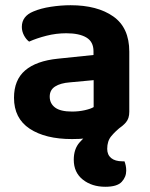

<svg xmlns="http://www.w3.org/2000/svg" viewBox="-20 -512 569 728"><path d="M324.5 -6.8 441.4 -33.3Q417.3 -14.3 401.9 4.3Q386.5 22.8 386.5 52.5Q386.5 74.9 401.5 87.3Q416.6 99.6 443.6 99.6H452Q455 107.6 456.8 116.2Q458.6 124.9 458.6 135.1Q458.6 159.1 441.4 177.6Q424.1 196.2 379.3 196.2Q328.4 196.2 294.1 169.1Q259.7 141.9 259.7 93.6Q259.7 52.9 281.8 27.9Q303.8 2.9 324.5 -6.8ZM253.2 15.3Q151.9 15.3 92.5 -24Q33.1 -63.3 33.1 -141.2Q33.1 -208.9 75.3 -245Q117.5 -281.2 199.7 -289.5L334.5 -303.5V-317.6Q334.5 -353.8 307.5 -369.8Q280.4 -385.9 231.4 -385.9Q193 -385.9 156.2 -376.5Q119.4 -367.2 90.4 -354.2Q79.1 -362.5 70.9 -377.9Q62.8 -393.4 62.8 -410Q62.8 -450.5 106.3 -468.4Q134.6 -480.5 172.7 -486.3Q210.9 -492.2 247.6 -492.2Q349.1 -492.2 409.7 -449.5Q470.2 -406.9 470.2 -316.3V-87.9Q470.2 -63.2 457.8 -48.4Q445.3 -33.6 426.3 -22.3Q397.1 -5.4 353.1 5Q309.1 15.3 253.2 15.3ZM253.2 -89Q278.7 -89 301.6 -94.2Q324.5 -99.4 335.1 -106V-208.1L245.5 -199.8Q209.3 -197.1 188.9 -184Q168.5 -171 168.5 -145.5Q168.5 -119.7 188.8 -104.3Q209.1 -89 253.2 -89Z"/></svg>

Font: Baloo Tammudu 2
Style: Regular
Weight: 400
Designer: Maithili Shingre, Omkar Shende and Ek Type
Foundry: Ek Type
Version: Version 1.700